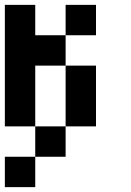

<svg xmlns="http://www.w3.org/2000/svg" viewBox="-20 -395 540 790"><path d="M125 -375V-250H250V-125H125V125H0V-375ZM375 -375V-250H250V-375ZM375 -125V125H250V-125ZM250 125V250H125V125ZM125 250V375H0V250Z"/></svg>

Font: Bytesized
Style: Regular
Weight: 400
Monospace: yes
Designer: baltdev
Version: Version 1.000